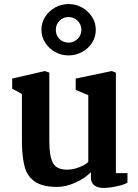

<svg xmlns="http://www.w3.org/2000/svg" viewBox="-20 -909 681 946"><path d="M40 0ZM40 -472V-522L201 -559L223 -551V-213Q223 -139 241 -106Q259 -73 310 -73Q339 -73 370 -85Q401 -97 415 -111V-440L353 -466V-522L531 -559L551 -551V-56H608V-9Q592 1 554.5 9Q517 17 490 17Q462 17 445 4.5Q428 -8 428 -33V-61Q397 -29 350 -8.5Q303 12 262 12Q191 12 153 -13.5Q115 -39 102 -85.5Q89 -132 88 -208V-446ZM452 -762Q452 -727 433.5 -698Q415 -669 384 -652.5Q353 -636 318 -636Q282 -636 251.5 -653Q221 -670 202.5 -699Q184 -728 184 -762Q184 -797 202.5 -826Q221 -855 251.5 -872Q282 -889 318 -889Q354 -889 385 -871.5Q416 -854 434 -825Q452 -796 452 -762ZM255 -762Q255 -735 273 -717Q291 -699 318 -699Q344 -699 362.5 -717.5Q381 -736 381 -762Q381 -788 362.5 -806.5Q344 -825 318 -825Q291 -825 273 -806.5Q255 -788 255 -762Z"/></svg>

Font: Martel ExtraBold
Style: Regular
Weight: 800
Designer: Dan Reynolds
Foundry: Dan Reynolds
Version: Version 1.001; ttfautohint (v1.1) -l 5 -r 5 -G 72 -x 0 -D la